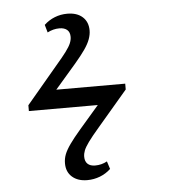

<svg xmlns="http://www.w3.org/2000/svg" viewBox="-47 -593 632 691"><g transform="rotate(-5 269.0 -247.5)"><path d="M241 54Q207 54 186.5 36Q166 18 166 -13Q166 -30 172 -45.5Q178 -61 192.5 -81.5Q207 -102 232 -131L302 -212H53V-233L165 -366Q190 -395 203 -412.5Q216 -430 221 -442Q226 -454 226 -465Q226 -482 216 -490.5Q206 -499 188 -499Q166 -499 145 -488L137 -516Q154 -532 175.5 -540.5Q197 -549 221 -549Q256 -549 276 -531Q296 -513 296 -482Q296 -467 290 -450.5Q284 -434 270.5 -414.5Q257 -395 234 -368L158 -280H407V-259L297 -130Q272 -101 259 -83Q246 -65 241.5 -53.5Q237 -42 237 -31Q237 -14 246.5 -5Q256 4 274 4Q297 4 317 -7L326 21Q309 37 287 45.5Q265 54 241 54Z"/></g></svg>

Font: Literata 18pt Light
Style: Regular
Weight: 300
Designer: Latin by Veronika Burian and Jose Scaglione. Greek by Irene Vlachou. Cyrillic by Vera Evstafieva.
Foundry: TypeTogether
Version: Version 3.103;gftools[0.9.29]